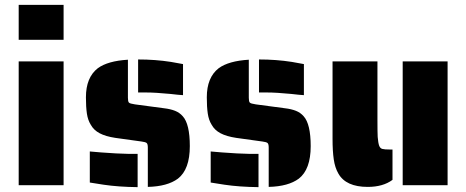

<svg xmlns="http://www.w3.org/2000/svg" viewBox="-20 -763 1921 791"><path d="M57 -743H242V-599H57ZM57 -510H242V0H57Z M682 -376Q620 -382 582 -382H549V-518Q620 -518 684 -508L734 -499V-371Q715 -372 682 -376ZM589 -155Q589 -170 584 -174Q579 -178 563 -180L455 -195Q415 -201 390.5 -214Q366 -227 354 -249Q342 -268 338 -295Q334 -322 334 -362Q334 -444 383 -482Q424 -512 507 -517V-360Q507 -345 511 -340.5Q515 -336 536 -333L656 -317Q682 -314 701 -306.5Q720 -299 733 -284Q762 -252 762 -161Q762 -65 713 -27Q670 5 589 7ZM407 -2 350 -11V-139Q390 -135 458 -131Q496 -129 512 -129H547V8Q467 7 407 -2Z M1180 -376Q1118 -382 1080 -382H1047V-518Q1118 -518 1182 -508L1232 -499V-371Q1213 -372 1180 -376ZM1087 -155Q1087 -170 1082 -174Q1077 -178 1061 -180L953 -195Q913 -201 888.5 -214Q864 -227 852 -249Q840 -268 836 -295Q832 -322 832 -362Q832 -444 881 -482Q922 -512 1005 -517V-360Q1005 -345 1009 -340.5Q1013 -336 1034 -333L1154 -317Q1180 -314 1199 -306.5Q1218 -299 1231 -284Q1260 -252 1260 -161Q1260 -65 1211 -27Q1168 5 1087 7ZM905 -2 848 -11V-139Q888 -135 956 -131Q994 -129 1010 -129H1045V8Q965 7 905 -2Z M1374 -48Q1360 -72 1355 -106.5Q1350 -141 1350 -191V-510H1535V-269Q1535 -216 1536 -199Q1538 -174 1542 -163Q1546 -152 1555 -149.5Q1564 -147 1587 -147H1597V-22Q1558 7 1495 7Q1405 7 1374 -48ZM1639 -510H1824V0H1639Z"/></svg>

Font: Saira Stencil One
Style: Regular
Weight: 400
Designer: Hector Gatti with collaboration of the Omnibus-Type team
Foundry: Omnibus-Type
Version: Version 1.004